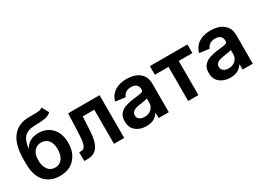

<svg xmlns="http://www.w3.org/2000/svg" viewBox="-28 -1441 2908 2144"><g transform="rotate(-30 1426.0 -369.0)"><path d="M552 -664Q513 -630 464 -624Q408 -617 332 -616Q241 -613 200 -566Q159 -519 149 -421Q201 -524 332 -524Q399 -524 453 -493Q506 -462 536 -404Q566 -346 566 -263Q566 -179 534 -117Q501 -54 443 -20Q385 13 303 13Q183 13 111 -65Q40 -145 40 -294V-343Q40 -538 113 -632Q185 -728 328 -730H354H379Q421 -730 451 -733Q480 -734 504 -752ZM395 -139Q428 -184 428 -260Q428 -336 395 -376Q360 -417 303 -417Q245 -417 212 -376Q178 -336 178 -260Q178 -183 212 -139Q245 -95 304 -95Q360 -95 395 -139Z M641 -109Q668 -109 683 -125Q699 -143 708 -185Q716 -223 719 -304L729 -548H1134V3H1002V-437H853L844 -264Q838 -126 795 -62Q753 3 662 3H619L618 -109Z M1284 -29Q1231 -71 1231 -153Q1231 -216 1261 -250Q1291 -285 1340 -300Q1386 -316 1441 -322Q1508 -329 1543 -336Q1573 -342 1573 -368V-370Q1573 -409 1550 -430Q1528 -451 1484 -451Q1436 -451 1412 -431Q1385 -412 1375 -382L1248 -400Q1271 -478 1333 -517Q1394 -555 1483 -555Q1523 -555 1563 -546Q1600 -538 1635 -515Q1669 -492 1689 -456Q1709 -419 1709 -365V3H1578V-72H1580Q1562 -39 1523 -12Q1482 14 1417 14Q1337 14 1284 -29ZM1540 -119Q1573 -151 1573 -196V-253Q1571 -251 1548 -245Q1518 -239 1501 -237Q1477 -233 1460 -231Q1418 -225 1390 -208Q1362 -190 1362 -155Q1362 -120 1387 -104Q1411 -86 1450 -86Q1507 -86 1540 -119Z M2267 -548V-437H2091V3H1959V-437H1783V-548Z M2367 -29Q2314 -71 2314 -153Q2314 -216 2344 -250Q2374 -285 2423 -300Q2469 -316 2524 -322Q2591 -329 2626 -336Q2656 -342 2656 -368V-370Q2656 -409 2633 -430Q2611 -451 2567 -451Q2519 -451 2495 -431Q2468 -412 2458 -382L2331 -400Q2354 -478 2416 -517Q2477 -555 2566 -555Q2606 -555 2646 -546Q2683 -538 2718 -515Q2752 -492 2772 -456Q2792 -419 2792 -365V3H2661V-72H2663Q2645 -39 2606 -12Q2565 14 2500 14Q2420 14 2367 -29ZM2623 -119Q2656 -151 2656 -196V-253Q2654 -251 2631 -245Q2601 -239 2584 -237Q2560 -233 2543 -231Q2501 -225 2473 -208Q2445 -190 2445 -155Q2445 -120 2470 -104Q2494 -86 2533 -86Q2590 -86 2623 -119Z"/></g></svg>

Font: Sinter Bold
Style: Regular
Weight: 700
Foundry: Adobe & rsms
Version: Version 1.000